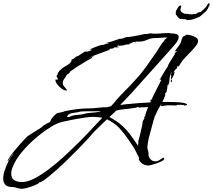

<svg xmlns="http://www.w3.org/2000/svg" viewBox="-24 -1002 1326 1196"><path d="M113 174Q98 174 83 169Q68 163 52 163Q-4 163 -4 109Q-4 87 5.5 58.5Q15 30 29 3Q43 -24 57 -41H54L26 2H25Q24 2 24 1Q24 -6 36 -23.5Q48 -41 65.5 -62.5Q83 -84 101.5 -104.5Q120 -125 133 -139Q146 -153 148 -154Q159 -161 170 -168Q181 -175 192 -182Q203 -189 213.5 -195.5Q224 -202 235 -209Q238 -211 241 -215Q245 -219 247 -220Q257 -227 267 -232.5Q277 -238 288 -242Q293 -259 306 -274Q319 -289 333 -298Q335 -298 345.5 -300Q356 -302 366 -304.5Q376 -307 378 -309Q416 -317 454.5 -322Q493 -327 532 -327Q542 -327 551.5 -327.5Q561 -328 571 -329Q581 -330 590.5 -331Q600 -332 610 -333Q614 -334 618.5 -334Q623 -334 628 -334Q633 -333 637 -333.5Q641 -334 645 -335L657 -338L668 -341Q676 -349 683.5 -358Q691 -367 698 -376Q706 -384 713.5 -393Q721 -402 729 -410Q743 -425 758 -440Q773 -455 788 -470Q817 -501 844 -532Q857 -548 869.5 -564Q882 -580 893 -596L938 -660Q946 -671 953.5 -682.5Q961 -694 968 -706Q975 -717 982.5 -728Q990 -739 1000 -749L999 -750Q999 -753 1008 -760L1019 -769Q1009 -768 999.5 -768Q990 -768 981 -767Q971 -766 961.5 -765.5Q952 -765 942 -765Q917 -765 893 -754Q869 -743 844 -743H831Q828 -743 825 -743.5Q822 -744 818 -745V-744L824 -741Q822 -738 819 -736V-740H817Q816 -740 816 -741Q807 -741 800 -737Q796 -735 791.5 -733Q787 -731 783 -730L782 -726Q777 -726 763.5 -724.5Q750 -723 747 -720H750L714 -716L717 -719H710L709 -716H712Q713 -716 709 -715.5Q705 -715 705 -713Q705 -711 708 -712Q710 -713 712 -713L715 -709L714 -707H701Q695 -706 688 -707L682 -701L666 -698L663 -700Q660 -697 659 -695Q658 -692 654 -690Q652 -689 634 -682.5Q616 -676 593.5 -668Q571 -660 553.5 -653Q536 -646 535 -644V-643L536 -644Q538 -645 548 -649Q558 -653 560 -653V-652L559 -651Q557 -650 555.5 -649Q554 -648 552 -647Q548 -643 545 -642H551Q533 -633 506 -617Q479 -601 453 -584Q427 -567 411 -555L413 -553L400 -541L393 -538Q385 -522 376 -510.5Q367 -499 367 -481Q367 -474 374 -465Q381 -456 387.5 -449Q394 -442 393 -439H392Q392 -438 391 -438H390Q378 -438 361.5 -449Q345 -460 333 -476Q321 -492 321 -505V-506H329Q331 -506 333.5 -506Q336 -506 337 -507L338 -508Q338 -508 333 -518Q328 -526 328 -529V-530Q330 -530 333.5 -536Q337 -542 338 -544L336 -542Q334 -540 333 -541L347 -563L349 -562Q361 -577 377.5 -586Q394 -595 407 -604.5Q420 -614 423 -631L422 -633H428Q432 -635 436 -637.5Q440 -640 444 -644Q452 -652 459 -653V-651L508 -683Q508 -681 510 -681Q510 -681 516 -683L515 -681Q511 -681 509 -678L532 -684L529 -682Q538 -685 547 -690L543 -691L549 -695L533 -692L535 -694Q543 -698 560.5 -705.5Q578 -713 595.5 -718.5Q613 -724 621 -722V-723Q639 -731 652 -731L653 -733Q652 -734 644 -734Q640 -733 638 -733Q636 -733 634 -733L661 -741V-740L723 -761L725 -760Q737 -760 749 -766Q760 -772 773 -772L774 -771L820 -778V-779Q828 -780 836 -781Q844 -782 851 -784Q859 -786 866.5 -788Q874 -790 881 -791V-790H885Q889 -790 892.5 -790.5Q896 -791 900 -792Q904 -793 907.5 -793.5Q911 -794 915 -794Q917 -794 920 -794Q923 -794 925 -793Q928 -792 934 -792Q945 -792 957 -792.5Q969 -793 980 -794Q991 -795 1002.5 -795.5Q1014 -796 1025 -796Q1037 -796 1047 -793L1046 -794Q1059 -794 1074 -790Q1089 -786 1089 -771Q1089 -762 1085 -755Q1080 -744 1073.5 -735Q1067 -726 1059 -717L970 -617Q948 -592 925.5 -567.5Q903 -543 880 -517Q842 -474 804 -432Q766 -390 725 -349H729Q734 -349 738.5 -349.5Q743 -350 747 -351Q751 -352 755.5 -352Q760 -352 764 -353Q801 -357 837.5 -359.5Q874 -362 911 -364L912 -367L914 -369L913 -365H915L913 -381L925 -383V-385L922 -390Q922 -393 924 -391L980 -503V-506H976Q974 -505 971 -505V-509H973Q974 -511 981 -523Q988 -535 996.5 -549.5Q1005 -564 1012.5 -575.5Q1020 -587 1022 -588Q1021 -593 1029.5 -608Q1038 -623 1048.5 -639Q1059 -655 1062 -660L1065 -662L1064 -670L1077 -682V-684L1064 -682V-684H1066L1093 -721Q1102 -733 1105 -746Q1108 -759 1113 -768.5Q1118 -778 1132 -781L1134 -784H1136V-786Q1148 -786 1165.5 -781.5Q1183 -777 1196.5 -768.5Q1210 -760 1210 -747Q1210 -734 1197 -717Q1184 -700 1165.5 -681Q1147 -662 1129.5 -643.5Q1112 -625 1102 -609L1088 -586H1086L1088 -592H1084L1077 -582L1078 -580L1081 -582L1082 -580Q1077 -577 1067.5 -567Q1058 -557 1058 -552V-551L1059 -550V-552L1064 -556Q1062 -542 1056 -529.5Q1050 -517 1042 -506L1048 -500Q1048 -500 1046 -494Q1044 -489 1043 -489Q1042 -489 1041 -491Q1040 -493 1040 -494L1042 -528H1044L1039 -538Q1046 -547 1047 -550H1043Q1035 -536 1032.5 -516Q1030 -496 1029 -479L1023 -481V-479L1027 -473L1018 -469L1016 -467L1019 -465L1020 -467V-465Q1019 -464 1019 -462Q1017 -455 1015.5 -439Q1014 -423 1005 -423L1006 -411Q1006 -409 1001.5 -398.5Q997 -388 997 -383L995 -382L992 -384V-376L987 -367H1012Q1027 -367 1054.5 -366.5Q1082 -366 1107.5 -363Q1133 -360 1141 -352V-351Q1141 -347 1132 -345.5Q1123 -344 1121 -344Q1123 -349 1118 -349Q1115 -348 1112 -348Q1110 -348 1106.5 -348.5Q1103 -349 1099 -350Q1095 -349 1092 -348.5Q1089 -348 1086 -349Q1082 -350 1073 -345Q1067 -345 1061 -345Q1055 -345 1050 -346H1026Q1020 -346 1014 -345.5Q1008 -345 1002 -344Q990 -341 978 -341V-342Q978 -344 977 -343L978 -347H983L984 -350H978Q955 -313 939 -274L936 -263Q935 -260 934 -257Q933 -254 932 -251L902 -139Q900 -130 897 -111Q894 -92 894 -82Q894 -72 898 -65Q901 -58 901 -48V-40Q901 -24 913.5 -10.5Q926 3 942 3Q957 3 969.5 -5Q982 -13 994 -21Q994 -21 996 -17Q999 -16 999 -12Q999 -6 985.5 1Q972 8 954 14.5Q936 21 921 25Q906 29 903 29Q882 29 865 19Q848 9 840 -11Q843 -14 843 -18L840 -23Q836 -31 832 -39Q828 -47 824 -55Q820 -63 816 -71Q812 -79 807 -86Q792 -110 771.5 -139Q751 -168 728 -194.5Q705 -221 682 -236Q677 -239 672.5 -242Q668 -245 663 -248Q658 -250 653 -253Q648 -256 643 -259Q629 -247 616.5 -234.5Q604 -222 591 -209L569 -188Q564 -183 558.5 -177Q553 -171 548 -165Q543 -159 534.5 -149.5Q526 -140 513 -126Q488 -99 455.5 -66Q423 -33 387 2Q368 19 351 35.5Q334 52 317 66Q300 81 280.5 97Q261 113 245 123.5Q229 134 220 135Q215 143 193 152Q171 161 147.5 167.5Q124 174 113 174ZM836 -94Q837 -103 837.5 -111.5Q838 -120 838 -129L840 -130Q845 -151 850.5 -172Q856 -193 860 -214L863 -229Q863 -233 863.5 -236.5Q864 -240 865 -244Q866 -248 869 -254Q872 -260 876 -262L873 -269Q875 -270 877 -275Q877 -278 882 -280V-282Q881 -282 881 -283Q881 -290 888 -307.5Q895 -325 899 -335Q892 -334 884.5 -334Q877 -334 869 -334Q854 -334 840 -331L839 -337Q828 -331 800.5 -327.5Q773 -324 744 -321Q715 -318 700 -313Q695 -308 689.5 -303Q684 -298 679 -293Q674 -289 668.5 -283.5Q663 -278 658 -273Q702 -249 731.5 -223.5Q761 -198 785 -166.5Q809 -135 836 -94ZM394 -273H397L409 -274Q430 -285 459.5 -286.5Q489 -288 514 -296Q517 -297 528.5 -298Q540 -299 553 -300.5Q566 -302 572 -302Q575 -303 578 -303Q581 -303 584 -304Q587 -304 590 -304.5Q593 -305 596 -306Q605 -308 604 -309H547Q533 -309 518.5 -309Q504 -309 490 -308Q475 -308 462 -303Q450 -301 434.5 -299Q419 -297 407.5 -291.5Q396 -286 394 -273ZM111 132Q147 132 190 110Q234 87 281.5 51Q329 15 378 -30Q402 -53 425.5 -75Q449 -97 471 -119Q495 -143 522.5 -172Q550 -201 574 -227Q598 -253 613 -268L612 -269Q598 -271 583.5 -272.5Q569 -274 554 -274Q538 -274 508.5 -270Q479 -266 446.5 -260Q414 -254 385 -247.5Q356 -241 341 -236Q328 -231 314.5 -224Q301 -217 290 -209Q248 -184 201 -144Q154 -104 114.5 -57.5Q75 -11 57 34Q46 58 46 80Q46 109 65.5 120.5Q85 132 111 132ZM1148 -877Q1138 -877 1135 -880.5Q1132 -884 1124 -882Q1122 -883 1116 -884Q1110 -885 1099 -884Q1096 -883 1093 -887Q1090 -891 1088 -891Q1084 -891 1086 -898L1083 -897H1082Q1080 -897 1080 -901Q1080 -905 1077 -906L1073 -908L1074 -909H1073Q1072 -911 1071 -915.5Q1070 -920 1071 -924Q1072 -929 1072 -932Q1072 -935 1080 -947Q1090 -968 1102 -968Q1107 -968 1104 -958Q1103 -954 1101.5 -949.5Q1100 -945 1100 -940Q1100 -938 1102 -932Q1105 -927 1111 -924Q1117 -921 1122 -918Q1122 -918 1123 -917.5Q1124 -917 1125 -917Q1125 -916 1134.5 -915.5Q1144 -915 1145 -916Q1147 -915 1148.5 -913.5Q1150 -912 1154 -916L1155 -911L1160 -915L1159 -913L1160 -914Q1163 -917 1165 -914Q1165 -914 1165.5 -913.5Q1166 -913 1166 -913Q1167 -913 1167.5 -912.5Q1168 -912 1169 -912L1175 -913L1184 -916Q1184 -915 1186.5 -914Q1189 -913 1189 -913L1193 -916Q1193 -914 1194 -914Q1196 -914 1197.5 -915.5Q1199 -917 1201 -918L1208 -923Q1211 -925 1213.5 -925.5Q1216 -926 1217 -926H1219Q1224 -926 1232 -932Q1237 -940 1239 -938.5Q1241 -937 1244 -943Q1246 -945 1248.5 -947Q1251 -949 1254 -953Q1256 -955 1261 -961.5Q1266 -968 1266 -969Q1272 -982 1277 -982Q1284 -982 1281 -969Q1281 -968 1278.5 -965Q1276 -962 1276 -961Q1272 -949 1264 -937Q1259 -931 1252.5 -926Q1246 -921 1241 -916Q1233 -909 1225.5 -902.5Q1218 -896 1211 -894Q1198 -888 1182.5 -883Q1167 -878 1156 -878Q1154 -878 1152 -877.5Q1150 -877 1148 -877Z"/></svg>

Font: Water Brush
Style: Regular
Weight: 400
Designer: Robert E. Leuschke
Foundry: Robert E. Leuschke
Version: Version 1.010; ttfautohint (v1.8.4.7-5d5b)